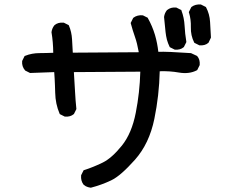

<svg xmlns="http://www.w3.org/2000/svg" viewBox="-20 -784 1040 868"><path d="M389.2 64.5Q383.3 63.5 377.9 62Q372.6 60.5 367.7 57.9Q362.8 55.2 358.4 51.3L357.9 50.8L357.4 50.3Q344.7 33.2 346.7 9.3V8.3L347.2 7.3L356.9 -12.2L358.4 -14.6L360.4 -15.1Q367.7 -17.6 374.8 -20Q381.8 -22.5 388.9 -25.1Q396 -27.8 402.8 -30.5Q409.7 -33.2 416.7 -36.4Q423.8 -39.6 430.9 -42.7Q438 -45.9 444.8 -49.3Q485.4 -69.3 530.8 -125.5Q575.7 -181.2 593.8 -274.4Q611.8 -365.7 614.3 -460L314 -458Q317.4 -405.3 319.3 -368.7Q321.3 -329.6 325.2 -292.5V-291L324.7 -289.6L314.9 -270L314.5 -268.6L313.5 -268.1Q297.9 -254.9 273.9 -256.8H272.9L272 -257.3L252.4 -267.1L250.5 -268.1L249.5 -270Q230.5 -314 229.5 -365.2Q229 -380.4 228.5 -396.2Q228 -412.1 227.1 -427.5Q226.1 -442.9 225.1 -458L117.2 -454.1H115.7L114.7 -454.6L95.2 -464.4L94.2 -464.8L93.3 -465.8Q78.1 -483.4 80.1 -507.3V-508.3L80.6 -509.3L90.3 -528.8L91.3 -530.8L93.8 -531.7Q124 -543.9 159.2 -543.9Q174.8 -543.9 190.2 -544.4Q205.6 -544.9 220.7 -545.4Q220.2 -594.7 212.9 -637.7V-638.7V-639.2Q215.3 -656.7 226.1 -669.9L226.6 -670.4Q242.2 -683.6 267.1 -681.6H268.1L269 -681.2L288.6 -671.4L290.5 -670.4L291.5 -668.5Q303.7 -640.1 305.7 -606.4Q307.6 -576.7 309.1 -545.9L607.4 -547.9Q603.5 -568.8 599.4 -585.9Q595.2 -603 590.3 -616.7Q579.6 -647 571.3 -678.2L570.8 -680.2L571.8 -682.1L581.5 -701.7L582.5 -703.1L583.5 -704.1Q600.6 -716.8 624.5 -714.8H625.5L626.5 -714.4L646 -704.6L647.9 -703.6L648.4 -702.1Q668.5 -666.5 680.7 -626Q691.4 -588.9 695.8 -549.8Q734.4 -551.3 842.3 -543.9H843.3L844.2 -543.5L869.6 -531.7L870.6 -531.2L871.6 -530.3Q878.4 -522.5 881.1 -512.5Q883.8 -502.4 882.8 -490.7V-489.7L882.3 -488.8L872.6 -469.2L871.6 -467.3L870.1 -466.3Q852.5 -457 832 -454.6Q811.5 -452.1 788.6 -456.1Q747.1 -463.4 702.1 -461.9Q699.7 -353 677.7 -246.1Q654.8 -134.8 590.3 -62Q558.1 -25.9 531.2 -2.4Q504.4 21 481.9 31.7Q438.5 52.2 391.1 64.5H390.1ZM769 -560.1 749.5 -569.8 747.6 -570.8 746.6 -572.8Q743.2 -580.1 740 -588.1Q736.8 -596.2 734.6 -604.5Q732.4 -612.8 731 -621.3Q729.5 -629.9 728.5 -638.7Q725.6 -673.3 721.7 -706.5V-707V-707.5Q724.1 -725.1 734.9 -738.3L735.4 -738.8H735.8Q752 -752 775.9 -750H776.9L777.8 -749.5L797.4 -739.7L799.8 -738.8L800.3 -736.3Q812.5 -704.1 814.5 -667.5Q816.4 -631.3 822.3 -595.7V-593.8L821.8 -592.3L812 -572.8L811.5 -571.3L810.5 -570.8Q802.7 -564 792.7 -561.3Q782.7 -558.6 771 -559.6H770ZM880.4 -579.6 860.8 -589.4 858.9 -590.3 857.9 -591.8Q841.8 -623.5 842.8 -661.1Q843.8 -696.3 834.5 -726.6L833.5 -729L834.5 -731L844.2 -750.5L845.2 -752L846.2 -752.9Q863.3 -765.6 887.2 -763.7H888.2L889.2 -763.2L908.7 -753.4L910.6 -752.4L911.6 -751Q927.7 -720.2 929.7 -685.1Q931.6 -650.9 933.6 -615.7V-614.3L933.1 -612.8L923.3 -592.3L922.9 -591.3L921.9 -590.3Q914.1 -583.5 904.1 -580.8Q894 -578.1 882.3 -579.1H881.3Z"/></svg>

Font: NaikaiFont
Style: SemiBold
Weight: 600
Version: Version 1.89